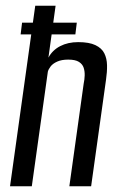

<svg xmlns="http://www.w3.org/2000/svg" viewBox="-20 -650 414 670"><path d="M15 0 103 -630H174L149 -449Q163 -475 190 -489Q217 -503 253 -503Q291 -503 313 -492.5Q335 -482 344 -464Q353 -446 353.5 -422.5Q354 -399 350 -372L298 0H222L272 -358Q275 -372 275.5 -386.5Q276 -401 272 -413.5Q268 -426 255.5 -434Q243 -442 218 -442Q195 -442 179.5 -435Q164 -428 156.5 -418Q149 -408 147 -400L91 0ZM52 -530 57 -571H248L243 -530Z"/></svg>

Font: Alumni Sans Medium
Style: Italic
Weight: 500
Italic angle: -8°
Designer: Robert E. Leuschke
Foundry: Robert E. Leuschke
Version: Version 1.016